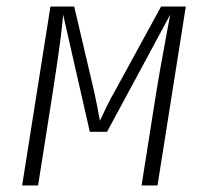

<svg xmlns="http://www.w3.org/2000/svg" viewBox="-20 -570 640 590"><path d="M48 0 135 -550H208L269 -290Q274 -268 279 -242Q284 -216 287 -199Q295 -216 307.5 -242Q320 -268 333 -290L475 -550H551L464 0H415L456 -260Q464 -311 473 -361.5Q482 -412 490 -455Q498 -498 503 -525L309 -165H256L174 -525Q172 -498 166.5 -455Q161 -412 153.5 -361.5Q146 -311 138 -260L97 0Z"/></svg>

Font: NKDuy Mono Thin
Style: Italic
Weight: 100
Italic angle: -9°
Monospace: yes
Designer: NKDuy
Foundry: NKDuy
Version: Version 2.251; ttfautohint (v1.8.4.7-5d5b)